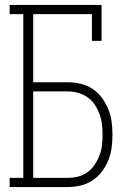

<svg xmlns="http://www.w3.org/2000/svg" viewBox="-20 -755 540 775"><path d="M19 0V-37H74V-698H19V-735H390V-590H351V-698H114V-423H252Q279 -423 305 -417Q331 -411 353 -396.5Q375 -382 391 -360.5Q407 -339 417 -314.5Q427 -290 430.5 -264Q434 -238 434 -211Q434 -185 430.5 -158.5Q427 -132 417 -107.5Q407 -83 391 -62Q375 -41 353 -26.5Q331 -12 305 -6Q279 0 252 0ZM252 -37Q274 -37 294.5 -42Q315 -47 332.5 -59.5Q350 -72 362 -90Q374 -108 381.5 -128Q389 -148 391.5 -169Q394 -190 394 -211Q394 -233 391.5 -254Q389 -275 381.5 -295Q374 -315 362 -333Q350 -351 332.5 -363Q315 -375 294.5 -380.5Q274 -386 252 -386H114V-37Z"/></svg>

Font: Iosevka Curly Slab Extralight
Style: Regular
Weight: 200
Monospace: yes
Designer: Belleve Invis
Foundry: Belleve Invis
Version: Version 22.1.2; ttfautohint (v1.8.4)